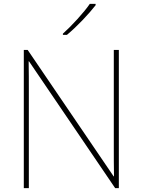

<svg xmlns="http://www.w3.org/2000/svg" viewBox="-20 -1038 738 992"><path d="M474 -1011V-1018H444C415 -975 350 -904 305 -864V-858H326C379 -902 439 -966 474 -1011ZM594 -66V-780H568V-277C568 -231 568 -177 569 -127H567L123 -780H103V-66H129V-568C129 -621 129 -663 128 -721H130L575 -66Z"/></svg>

Font: Noto Sans Malayalam UI Thin
Style: Regular
Weight: 100
Designer: Jelle Bosma - Monotype Design Team
Foundry: Monotype Imaging Inc.
Version: Version 2.104